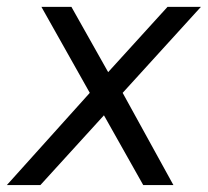

<svg xmlns="http://www.w3.org/2000/svg" viewBox="-52 -536 602 556"><path d="M450.2 0H362.8L249 -202.1L64.9 0H-32.2L208 -267.1L67.9 -516.1H154.8L261.2 -327.1L433.1 -516.1H529.8L303.2 -267.1Z"/></svg>

Font: Creato Display
Style: Italic
Weight: 400
Italic angle: -10°
Version: Version 1.000